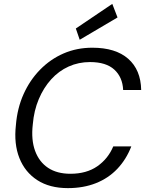

<svg xmlns="http://www.w3.org/2000/svg" viewBox="-20 -958 755 990"><path d="M330 12Q236 12 172.5 -29Q109 -70 80 -143Q51 -216 62 -313Q69 -400 101.5 -472.5Q134 -545 187 -599Q240 -653 308 -682.5Q376 -712 456 -712Q576 -712 641 -655Q706 -598 708 -494H615Q612 -560 569.5 -599Q527 -638 444 -638Q385 -638 334 -615Q283 -592 244 -549Q205 -506 180 -447Q155 -388 149 -316Q140 -237 161 -180Q182 -123 228 -92.5Q274 -62 343 -62Q426 -62 481.5 -100.5Q537 -139 564 -203H657Q631 -136 585 -87.5Q539 -39 474.5 -13.5Q410 12 330 12ZM391 -753 371 -811 559 -938 586 -868Z"/></svg>

Font: DM Sans 12pt
Style: Italic
Weight: 400
Italic angle: -10°
Version: Version 4.004;gftools[0.9.30]